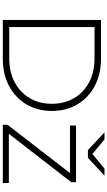

<svg xmlns="http://www.w3.org/2000/svg" viewBox="282 -1047 765 1369"><g transform="rotate(90 664.5 -362.5)"><path d="M122 0V-700H399Q510 -700 594 -655Q678 -610 724.5 -531Q771 -452 771 -350Q771 -248 724.5 -169Q678 -90 594 -45Q510 0 399 0ZM173 -46H395Q494 -46 567 -85Q640 -124 680 -192.5Q720 -261 720 -350Q720 -439 680 -507.5Q640 -576 567 -615Q494 -654 395 -654H173ZM870 0V-34L1227 -496L1240 -479H875V-522H1279V-488L921 -26L906 -43H1285V0ZM1050 -607 924 -725H974L1096 -624H1060L1182 -725H1232L1106 -607Z"/></g></svg>

Font: Modern
Style: Regular
Weight: 300
Designer: Julieta Ulanovsky
Foundry: Julieta Ulanovsky
Version: Version 8.000